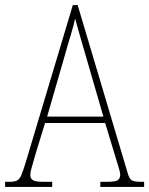

<svg xmlns="http://www.w3.org/2000/svg" viewBox="-23 -734 586 754"><path d="M-3 0V-20H15Q33 -20 43.5 -25Q54 -30 60.5 -45.5Q67 -61 77 -93L263 -714H282L477 -59Q484 -33 493.5 -26.5Q503 -20 531 -20H543V0H371V-20H396Q430 -20 439.5 -26.5Q449 -33 449 -48Q449 -58 441.5 -81.5Q434 -105 429 -122L390 -251H154L118 -134Q115 -122 109.5 -104.5Q104 -87 100 -71Q96 -55 96 -47Q96 -33 106 -26.5Q116 -20 150 -20H182V0ZM162 -276H383L319 -497Q304 -549 291.5 -591.5Q279 -634 272 -661Q267 -636 254 -593.5Q241 -551 230 -511Z"/></svg>

Font: Noto Serif Tamil Condensed Thin
Style: Italic
Weight: 100
Width: 3
Italic angle: -12°
Designer: Indian Type Foundry, Tom Grace, and the Monotype Design Team
Foundry: Monotype Imaging Inc.
Version: Version 2.003; ttfautohint (v1.8.4.7-5d5b)